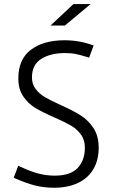

<svg xmlns="http://www.w3.org/2000/svg" viewBox="-20 -904 554 930"><path d="M335.9 -884.3H418.9L294.4 -780.3H224.6ZM46.4 -43 68.4 -101.1Q125 -74.2 165 -63.7Q205.1 -53.2 244.6 -53.2Q321.3 -53.2 356.2 -90.3Q391.1 -127.4 391.1 -188.5Q391.1 -227.1 371.3 -253.4Q351.6 -279.8 322.3 -296.6Q293 -313.5 242.7 -335.4Q185.5 -360.4 151.1 -381.1Q116.7 -401.9 92.8 -436.8Q68.8 -471.7 68.8 -523.9Q68.8 -617.2 129.9 -663.1Q190.9 -709 292.5 -709Q365.7 -709 433.6 -683.6L411.6 -624.5L399.4 -628.4Q371.6 -637.2 348.9 -642.1Q326.2 -647 293.9 -647Q224.6 -647 179.7 -618.7Q134.8 -590.3 134.8 -528.8Q134.8 -496.1 153.1 -472.4Q171.4 -448.7 198.2 -433.1Q225.1 -417.5 273.4 -395.5Q333 -368.7 369.6 -345.9Q406.2 -323.2 432.1 -284.7Q458 -246.1 458 -188.5Q458 -128.9 432.6 -85.2Q407.2 -41.5 358.4 -18.1Q309.6 5.4 241.2 5.4Q192.4 5.4 148.2 -5.9Q104 -17.1 46.4 -43Z"/></svg>

Font: Selawik Semilight
Style: Regular
Weight: 300
Designer: Aaron Bell
Foundry: Microsoft Corporation
Version: Version 1.01